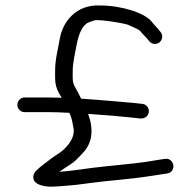

<svg xmlns="http://www.w3.org/2000/svg" viewBox="-20 -634 708 720"><path d="M72.5 -213.5H159.5C181.8 -213.5 207.1 -212.7 239.8 -211C249.7 -192.2 251.1 -176.8 256.3 -150.4C258.3 -130 250.8 -108.2 230.9 -85.7C209.3 -61.3 199.3 -59.6 170.2 -38.3C147.6 -19.2 137.9 -16.1 113.7 8.2L113.1 8.7L112.6 9.3C100.5 25 103 42.4 115.4 51.8C128.3 61.6 146.1 63.9 156.6 65.4C170.6 67.4 203.7 64.9 263.6 59.4L334.1 50.4C359.8 47.1 393.8 43.4 436.1 39.4C503.4 33.1 544.3 25.9 587.9 19.4L608 16.3C625.7 13.4 632 -2.9 630 -15.1C627.9 -27.3 616.6 -41.3 599.1 -38.3L579.2 -35.4C565.7 -33.3 548.2 -30.5 526.5 -26.8C484.1 -20.4 372.6 -10.5 324.7 -4.4C296.1 -0.7 245.5 7.4 202.7 10.3C216.3 1 228.8 -8.4 244.1 -17.4C256.8 -24.8 271.7 -39.4 291.5 -61.4C326.6 -98.6 331.8 -148 310.6 -207C376.2 -202.4 430 -197.9 469.7 -193.6L507.8 -189.5H508.8C527.2 -189.5 538.4 -203.5 538.3 -217.5C538.2 -229.4 530.1 -241.8 514.9 -244.4L476.9 -248.4C423 -252.8 346.9 -260.1 284.2 -263.9C277.7 -277.9 269.5 -293.7 262.7 -305.1C255.9 -316.4 252.6 -328.2 252.6 -341V-366C252.6 -402.6 262.5 -437 268 -469.1C276 -511.4 290.2 -536.4 307.2 -547.6C312.6 -550.2 322.7 -554.2 333.1 -557.3C352.5 -563 450 -545.8 460.8 -540.8L492 -526.5C498.7 -523.5 503.2 -520.3 506 -517.3C519.8 -500.7 522.6 -500.2 539 -480.5C549 -466.9 566.4 -466.5 577.3 -474.7C587.8 -482.5 593.1 -499 582.6 -513.4C571.2 -529 556.8 -541.6 549.2 -552.3L549 -552.5L548.8 -552.8C522.8 -585.4 437.7 -613.2 354.5 -613.5C265.2 -617.2 215.2 -552.8 204.2 -488.6C197.4 -449 186.6 -412 186.6 -366V-341C186.6 -320 191.6 -300.6 202 -283.4C205.6 -277.3 207.6 -273.9 211.2 -267.5C193.6 -268.1 173.8 -268.5 159.5 -268.5H72.5C56.9 -268.5 45 -255.4 45 -240.5C45 -224.7 58.1 -213.5 72.5 -213.5Z"/></svg>

Font: MewTooHand
Style: BdWide
Weight: 400
Designer: Mew Too, Robert Jablonski
Version: Version 0.77